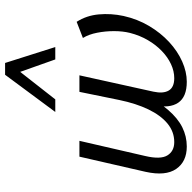

<svg xmlns="http://www.w3.org/2000/svg" viewBox="-20 -726 754 755"><g transform="rotate(-90 357.5 -349.0)"><path d="M158.4 8Q98.8 8 70.1 -33.8Q41.5 -75.5 58.8 -153.9L118.5 -414.2H180.7L121 -155.3Q106.9 -95.1 123.5 -68.2Q140 -41.3 175.7 -41.3Q216.4 -41.3 248.6 -67.8Q280.8 -94.4 304.3 -143Q327.7 -191.7 341.2 -257.1L373.3 -414.2H438.3L374.1 -123.4Q365.7 -84.7 378.5 -63Q391.2 -41.3 427.1 -41.3Q454.7 -41.3 482.1 -54Q509.5 -66.7 533.7 -90Q558 -113.2 576.5 -144.9Q595.1 -176.5 605.1 -215.5Q612.1 -243.8 612.1 -277.7Q612.2 -311.6 605.8 -344.3Q599.5 -377 585.2 -400.5L648.7 -425.1Q673.5 -386.5 677.9 -338.1Q682.3 -289.8 671.7 -240.6Q659.5 -186.1 632.6 -140.6Q605.7 -95.2 569.6 -61.7Q533.5 -28.3 492.7 -10.1Q451.9 8 412.9 8Q353.5 8 330.6 -25.7Q307.8 -59.4 320.5 -120.1L338.4 -205.9L368.5 -165.1Q335.7 -104.3 302.8 -66Q269.8 -27.6 234.1 -9.8Q198.4 8 158.4 8ZM294.2 -509.1 440.5 -706.5H486.9L467.5 -667.1L343.7 -509.1ZM500.8 -509.1 445.2 -666 440.5 -706.5H486.9L549.5 -509.1Z"/></g></svg>

Font: Ysabeau
Style: Bold Italic
Weight: 700
Italic angle: -12°
Designer: Christian Thalmann (Catharsis Fonts)
Version: Version 2.002